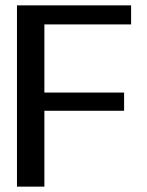

<svg xmlns="http://www.w3.org/2000/svg" viewBox="-20 -695 547 715"><path d="M43.2 0H145.3V-282.5H442.1V-350.3H145.3V-604.1H468.2V-675H43.2Z"/></svg>

Font: Anybody Thin
Style: Regular
Weight: 100
Designer: Tyler Finck
Foundry: Etcetera Type Company
Version: Version 1.114;gftools[0.9.25]